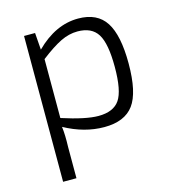

<svg xmlns="http://www.w3.org/2000/svg" viewBox="-105 -584 786 875"><g transform="rotate(-15 287.5 -146.5)"><path d="M137 -484 143 -404Q236 -497 343 -497Q433 -497 473 -435Q513 -373 513 -240Q513 -103 470.5 -45.5Q428 12 332 12Q238 12 145 -39Q150 0 148 57V204H85V-484ZM148 -358V-80Q259 -44 319 -44Q390 -44 419 -86.5Q448 -129 448 -241Q448 -351 420 -396Q392 -441 325 -441Q285 -441 245 -421.5Q205 -402 148 -358Z"/></g></svg>

Font: Exo 2.0 Light
Style: Regular
Weight: 300
Designer: Natanael Gama
Version: Version 1.001;PS 001.001;hotconv 1.0.70;makeotf.lib2.5.58329